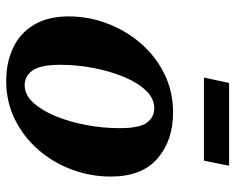

<svg xmlns="http://www.w3.org/2000/svg" viewBox="-88 -636 740 603"><g transform="rotate(90 281.5 -335.0)"><path d="M235 15Q177 15 131 -6.5Q85 -28 58.5 -72Q32 -116 32 -181Q32 -244 54.5 -303Q77 -362 117.5 -408.5Q158 -455 213 -482Q268 -509 334 -509Q422 -509 478.5 -460Q535 -411 535 -313Q535 -250 513 -191Q491 -132 450.5 -85.5Q410 -39 355 -12Q300 15 235 15ZM248 -43Q278 -43 302.5 -69.5Q327 -96 345 -139.5Q363 -183 373 -235.5Q383 -288 383 -341Q383 -403 366 -426.5Q349 -450 320 -450Q290 -450 265 -424Q240 -398 222 -354.5Q204 -311 194 -259Q184 -207 184 -155Q184 -92 202 -67.5Q220 -43 248 -43ZM224 -606 241 -685H501L485 -606Z"/></g></svg>

Font: Source Serif 4 SmText
Style: Bold Italic
Weight: 700
Italic angle: -12°
Designer: Frank Grießhammer
Foundry: Adobe
Version: Version 4.005;hotconv 1.1.0;makeotfexe 2.6.0